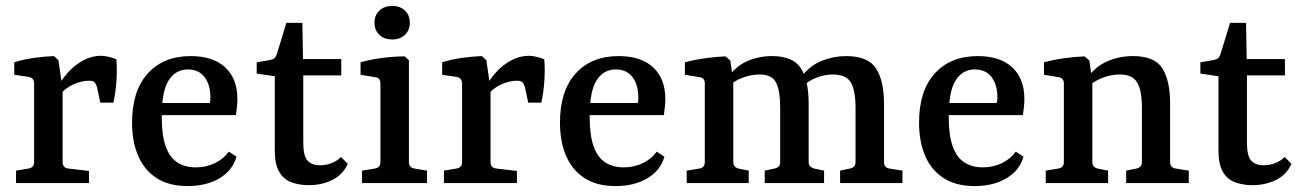

<svg xmlns="http://www.w3.org/2000/svg" viewBox="-20 -617 4381 647"><path d="M169 -315Q184 -344 207 -370.5Q230 -397 259.5 -413Q289 -429 320 -429Q331 -429 346.5 -425.5Q362 -422 372 -417Q375 -387 372.5 -346.5Q370 -306 362 -271H318L307 -323Q303 -336 297.5 -340.5Q292 -345 280 -345Q255 -345 227 -332.5Q199 -320 176 -292ZM191 -316V-71Q191 -51 211 -49L280 -41V0H34V-42L76 -49Q95 -52 95 -71V-335Q95 -355 76 -358L28 -365V-407Q59 -417 95 -422Q131 -427 162 -428L177 -414Z M425 -204Q425 -311 478 -369.5Q531 -428 623 -428Q698 -428 739 -390Q780 -352 780 -283Q780 -272 778.5 -257Q777 -242 775 -229H493V-270H687Q688 -275 688.5 -279Q689 -283 689 -289Q689 -331 669.5 -357Q650 -383 613 -383Q572 -383 548.5 -346.5Q525 -310 525 -224Q525 -161 538.5 -123.5Q552 -86 578 -69.5Q604 -53 640 -53Q674 -53 703.5 -67Q733 -81 751 -106L777 -89Q764 -43 720 -16.5Q676 10 612 10Q549 10 507.5 -17Q466 -44 445.5 -92Q425 -140 425 -204Z M906 -360 845 -369V-407L891 -415Q901 -417 905.5 -421.5Q910 -426 913 -435L945 -540H999L1001 -418H1130V-363H1002V-136Q1002 -91 1016.5 -75.5Q1031 -60 1058 -60Q1078 -60 1096.5 -67Q1115 -74 1129 -88L1152 -65Q1136 -29 1100.5 -11Q1065 7 1020 7Q988 7 961.5 -3Q935 -13 920.5 -38.5Q906 -64 906 -109Z M1358 -71Q1358 -52 1377 -49L1419 -42V0H1200V-42L1243 -49Q1262 -52 1262 -71V-336Q1262 -355 1244 -357L1195 -365V-407Q1229 -417 1269.5 -422Q1310 -427 1344 -427L1358 -414ZM1361 -540Q1361 -515 1344.5 -499.5Q1328 -484 1302 -484Q1275 -484 1258.5 -499.5Q1242 -515 1242 -540Q1242 -566 1258.5 -581.5Q1275 -597 1302 -597Q1328 -597 1344.5 -581.5Q1361 -566 1361 -540Z M1611 -315Q1626 -344 1649 -370.5Q1672 -397 1701.5 -413Q1731 -429 1762 -429Q1773 -429 1788.5 -425.5Q1804 -422 1814 -417Q1817 -387 1814.5 -346.5Q1812 -306 1804 -271H1760L1749 -323Q1745 -336 1739.5 -340.5Q1734 -345 1722 -345Q1697 -345 1669 -332.5Q1641 -320 1618 -292ZM1633 -316V-71Q1633 -51 1653 -49L1722 -41V0H1476V-42L1518 -49Q1537 -52 1537 -71V-335Q1537 -355 1518 -358L1470 -365V-407Q1501 -417 1537 -422Q1573 -427 1604 -428L1619 -414Z M1867 -204Q1867 -311 1920 -369.5Q1973 -428 2065 -428Q2140 -428 2181 -390Q2222 -352 2222 -283Q2222 -272 2220.5 -257Q2219 -242 2217 -229H1935V-270H2129Q2130 -275 2130.5 -279Q2131 -283 2131 -289Q2131 -331 2111.5 -357Q2092 -383 2055 -383Q2014 -383 1990.5 -346.5Q1967 -310 1967 -224Q1967 -161 1980.5 -123.5Q1994 -86 2020 -69.5Q2046 -53 2082 -53Q2116 -53 2145.5 -67Q2175 -81 2193 -106L2219 -89Q2206 -43 2162 -16.5Q2118 10 2054 10Q1991 10 1949.5 -17Q1908 -44 1887.5 -92Q1867 -140 1867 -204Z M2811 0V-42L2844 -49Q2853 -51 2858 -56Q2863 -61 2863 -71V-253Q2863 -313 2847 -339.5Q2831 -366 2786 -366Q2761 -366 2733 -356Q2705 -346 2679 -321L2678 -356Q2710 -397 2750 -412.5Q2790 -428 2831 -428Q2905 -428 2932 -386.5Q2959 -345 2959 -266V-71Q2959 -52 2977 -49L3021 -42V0ZM2294 0V-42L2337 -49Q2355 -52 2355 -71V-336Q2355 -355 2337 -357L2288 -365V-407Q2321 -416 2357.5 -421Q2394 -426 2425 -427L2441 -413L2451 -341V-71Q2451 -53 2469 -49L2503 -42V0ZM2557 0V-42L2590 -49Q2599 -51 2604 -56Q2609 -61 2609 -71V-255Q2609 -312 2595 -339Q2581 -366 2539 -366Q2511 -366 2480.5 -354.5Q2450 -343 2428 -319L2430 -351Q2457 -393 2497 -410.5Q2537 -428 2581 -428Q2653 -428 2679 -386.5Q2705 -345 2705 -269V-71Q2705 -54 2724 -49L2757 -42V0Z M3077 -204Q3077 -311 3130 -369.5Q3183 -428 3275 -428Q3350 -428 3391 -390Q3432 -352 3432 -283Q3432 -272 3430.5 -257Q3429 -242 3427 -229H3145V-270H3339Q3340 -275 3340.5 -279Q3341 -283 3341 -289Q3341 -331 3321.5 -357Q3302 -383 3265 -383Q3224 -383 3200.5 -346.5Q3177 -310 3177 -224Q3177 -161 3190.5 -123.5Q3204 -86 3230 -69.5Q3256 -53 3292 -53Q3326 -53 3355.5 -67Q3385 -81 3403 -106L3429 -89Q3416 -43 3372 -16.5Q3328 10 3264 10Q3201 10 3159.5 -17Q3118 -44 3097.5 -92Q3077 -140 3077 -204Z M3775 0V-42L3810 -49Q3818 -51 3823 -56Q3828 -61 3828 -71V-255Q3828 -312 3812 -339Q3796 -366 3754 -366Q3723 -366 3693 -354Q3663 -342 3638 -318L3641 -351Q3671 -393 3711.5 -410.5Q3752 -428 3798 -428Q3871 -428 3897 -386.5Q3923 -345 3923 -269V-71Q3923 -52 3942 -49L3986 -42V0ZM3504 0V-42L3546 -49Q3565 -52 3565 -71V-336Q3565 -354 3547 -357L3498 -365V-407Q3531 -416 3567.5 -421Q3604 -426 3635 -427L3651 -413L3661 -340V-71Q3661 -53 3679 -49L3714 -42V0Z M4086 -360 4025 -369V-407L4071 -415Q4081 -417 4085.5 -421.5Q4090 -426 4093 -435L4125 -540H4179L4181 -418H4310V-363H4182V-136Q4182 -91 4196.5 -75.5Q4211 -60 4238 -60Q4258 -60 4276.5 -67Q4295 -74 4309 -88L4332 -65Q4316 -29 4280.5 -11Q4245 7 4200 7Q4168 7 4141.5 -3Q4115 -13 4100.5 -38.5Q4086 -64 4086 -109Z"/></svg>

Font: Rasa Medium
Style: Regular
Weight: 500
Designer: Anna Giedrys (Yrsa+Rasa design), David Brezina (Yrsa art-direction, Rasa art-direction, design)
Foundry: Rosetta Type Foundry
Version: Version 2.004